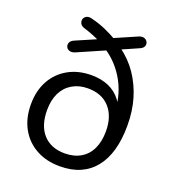

<svg xmlns="http://www.w3.org/2000/svg" viewBox="-131 -808 823 917"><g transform="rotate(20 280.0 -349.5)"><path d="M276 9Q207 9 155 -20Q103 -49 74.5 -101Q46 -153 46 -223Q46 -292 74.5 -343.5Q103 -395 154 -423.5Q205 -452 272 -452Q321 -452 359 -435.5Q397 -419 422.5 -385.5Q448 -352 459 -300H436Q437 -399 397 -473.5Q357 -548 288 -593H310L159 -527Q143 -521 131.5 -525Q120 -529 115.5 -539Q111 -549 115.5 -560.5Q120 -572 137 -579L248 -627L250 -616Q230 -626 209 -634.5Q188 -643 165 -650Q147 -655 141 -666Q135 -677 138 -688Q141 -699 152 -705Q163 -711 181 -706Q221 -696 254.5 -681Q288 -666 319 -648L296 -649L420 -703Q435 -709 446.5 -705Q458 -701 463 -691Q468 -681 464 -670Q460 -659 444 -652L351 -611L354 -623Q407 -585 442 -533.5Q477 -482 495.5 -420Q514 -358 514 -284Q514 -213 498.5 -158.5Q483 -104 452.5 -66.5Q422 -29 378 -10Q334 9 276 9ZM277 -57Q324 -57 358 -77Q392 -97 409.5 -134.5Q427 -172 427 -223Q427 -299 387.5 -343Q348 -387 277 -387Q232 -387 198 -367Q164 -347 146 -310.5Q128 -274 128 -223Q128 -144 167.5 -100.5Q207 -57 277 -57Z"/></g></svg>

Font: Nunito
Style: Regular
Weight: 400
Designer: Vernon Adams
Foundry: Vernon Adams
Version: Version 3.602